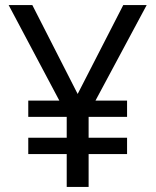

<svg xmlns="http://www.w3.org/2000/svg" viewBox="-20 -734 612 754"><path d="M285 -365 107 -714H14L213 -339H91V-275H242V-193H91V-129H242V0H328V-129H479V-193H328V-275H479V-339H355L556 -714H464Z"/></svg>

Font: Noto Sans Mahajani
Style: Regular
Weight: 400
Designer: Monotype Design Team
Foundry: Monotype Imaging Inc.
Version: Version 2.003